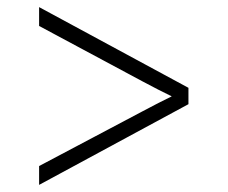

<svg xmlns="http://www.w3.org/2000/svg" viewBox="-20 -600 640 540"><path d="M90 -80 510 -307V-353L90 -580V-527L381 -371C409 -356 444 -338 463 -329C444 -320 409 -302 381 -287L90 -133Z"/></svg>

Font: JetBrains Mono Thin
Style: Regular
Weight: 100
Monospace: yes
Designer: Philipp Nurullin, Konstantin Bulenkov
Foundry: JetBrains
Version: Version 2.305